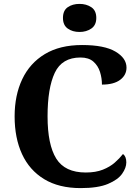

<svg xmlns="http://www.w3.org/2000/svg" viewBox="-20 -955 709 985"><path d="M394 10Q282 10 206.5 -36Q131 -82 93 -164.5Q55 -247 55 -358Q55 -466 94 -548.5Q133 -631 210 -677.5Q287 -724 401 -724Q515 -724 572 -690.5Q629 -657 629 -608Q629 -570 596.5 -545.5Q564 -521 503 -521Q503 -554 493 -586Q483 -618 459 -639Q435 -660 393 -660Q298 -660 261 -581.5Q224 -503 224 -358Q224 -213 268.5 -141.5Q313 -70 420 -70Q471 -70 507.5 -84.5Q544 -99 569 -121Q594 -143 611 -165Q628 -152 628 -122Q628 -94 606.5 -63.5Q585 -33 534 -11.5Q483 10 394 10ZM388 -791Q352 -791 327.5 -808.5Q303 -826 303 -863Q303 -901 327.5 -918Q352 -935 388 -935Q423 -935 448.5 -918Q474 -901 474 -863Q474 -826 448.5 -808.5Q423 -791 388 -791Z"/></svg>

Font: Noto Serif Gurmukhi
Style: Bold
Weight: 700
Designer: Vaibhav Singh and the Monotype Design Team
Foundry: Monotype Imaging Inc.
Version: Version 2.004; ttfautohint (v1.8.4.7-5d5b)